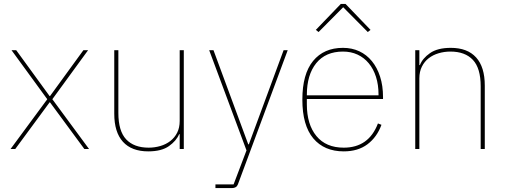

<svg xmlns="http://www.w3.org/2000/svg" viewBox="-20 -763 2597 983"><path d="M34 0 222 -255 39 -506H63L234 -271H236L407 -506H431L248 -255L436 0H412L236 -239H234L58 0Z M900 -76H897Q883 -42 845 -15Q807 12 739 12Q654 12 609.5 -37Q565 -86 565 -181V-506H586V-185Q586 -92 626 -49.5Q666 -7 741 -7Q772 -7 801 -15.5Q830 -24 852 -41Q874 -58 887 -83.5Q900 -109 900 -144V-506H921V0H900Z M1432 -506H1453L1198 181Q1191 200 1167 200H1083V181H1176L1242 7L1051 -506H1073L1251 -24H1254Z M1740 12Q1640 12 1584 -54.5Q1528 -121 1528 -253Q1528 -384 1583 -451Q1638 -518 1736 -518Q1782 -518 1819.5 -500.5Q1857 -483 1884 -450Q1911 -417 1926 -370.5Q1941 -324 1941 -266V-256H1551V-229Q1551 -126 1600 -66.5Q1649 -7 1740 -7Q1868 -7 1915 -131L1933 -124Q1910 -61 1861.5 -24.5Q1813 12 1740 12ZM1736 -499Q1647 -499 1599 -439.5Q1551 -380 1551 -277V-275H1918V-279Q1918 -329 1905 -369.5Q1892 -410 1868 -439Q1844 -468 1810.5 -483.5Q1777 -499 1736 -499ZM1749 -743 1877 -610 1863 -599 1737 -726 1611 -599 1597 -610 1725 -743Z M2106 0V-506H2127V-430H2130Q2143 -464 2181.5 -491Q2220 -518 2288 -518Q2373 -518 2417.5 -469Q2462 -420 2462 -325V0H2441V-321Q2441 -414 2401 -456.5Q2361 -499 2286 -499Q2255 -499 2226 -490.5Q2197 -482 2175 -465Q2153 -448 2140 -422Q2127 -396 2127 -362V0Z"/></svg>

Font: IBM Plex Sans Thai Thin
Style: Regular
Weight: 100
Designer: Mike Abbink, Paul van der Laan, Pieter van Rosmalen, Ben Mitchell, Mark Frömberg
Foundry: Bold Monday
Version: Version 1.1